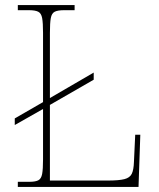

<svg xmlns="http://www.w3.org/2000/svg" viewBox="-20 -734 623 754"><path d="M50 0V-20H95Q119 -20 130.5 -26Q142 -32 145.5 -51Q149 -70 149 -108V-306L38 -243V-269L149 -333V-605Q149 -644 145.5 -663Q142 -682 130 -688Q118 -694 94 -694H50V-714H273V-694H232Q207 -694 195 -688Q183 -682 179.5 -663Q176 -644 176 -605V-349L348 -449V-421L176 -322V-25H403Q447 -25 468.5 -30.5Q490 -36 497.5 -51.5Q505 -67 506 -98L511 -205H531L524 0Z"/></svg>

Font: Noto Serif Devanagari Thin
Style: Regular
Weight: 100
Designer: Universal Thirst, Indian Type Foundry and the Monotype Design Team
Foundry: Monotype Imaging Inc.
Version: Version 2.004; ttfautohint (v1.8.4.7-5d5b)